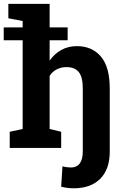

<svg xmlns="http://www.w3.org/2000/svg" viewBox="-27 -782 684 1015"><path d="M362.3 213.4Q346.7 213.4 330.8 211.4Q314.9 209.5 296.4 205.1L303.2 97.2Q313 100.1 326.2 101.8Q339.4 103.5 348.1 103.5Q378.9 103.5 394.8 81.8Q410.6 60.1 410.6 19.5V-314.5Q410.6 -376 388.9 -401.6Q367.2 -427.2 324.2 -427.2Q295.4 -427.2 272.7 -415.3Q250 -403.3 235.4 -380.9V-100.1L296.4 -85.4V0H24.4V-85.4L92.8 -100.1V-569.3H-7.3V-637.2H92.8V-670.9L17.1 -685.5V-761.7H235.4V-637.2H330.6V-569.3H235.4V-461.4Q260.3 -497.6 296.9 -517.8Q333.5 -538.1 379.4 -538.1Q459.5 -538.1 506.3 -483.2Q553.2 -428.2 553.2 -313.5V19.5Q553.2 112.3 503.2 162.8Q453.1 213.4 362.3 213.4Z"/></svg>

Font: Roboto Slab LO
Style: Bold
Weight: 700
Designer: Google
Version: Version 2.000